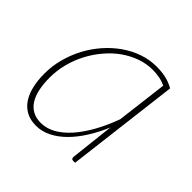

<svg xmlns="http://www.w3.org/2000/svg" viewBox="-135 -627 762 762"><g transform="rotate(45 246.0 -246.5)"><path d="M375 0H364Q358 0 356 -3.8Q354 -7.5 354 -11.5L375 -198Q356 -153 332.2 -115.5Q308.5 -78 281.2 -51Q254 -24 223.5 -9Q193 6 161 6Q129 6 106 -6.5Q83 -19 68 -41.5Q53 -64 45.8 -95.2Q38.5 -126.5 38.5 -164.5Q38.5 -207 49.5 -248.2Q60.5 -289.5 80.2 -326.8Q100 -364 127.5 -395.5Q155 -427 187.8 -450Q220.5 -473 257.5 -486Q294.5 -499 334 -499Q362.5 -499 386.2 -493.8Q410 -488.5 433 -475.5ZM167 -15.5Q198 -15.5 227.8 -32Q257.5 -48.5 284.8 -79Q312 -109.5 336 -152.5Q360 -195.5 379.5 -248.5L406 -464Q389 -472 370.5 -475.5Q352 -479 332 -479Q297 -479 263.5 -467Q230 -455 200.2 -433.8Q170.5 -412.5 145.8 -383.2Q121 -354 102.8 -319.5Q84.5 -285 74.5 -246.2Q64.5 -207.5 64.5 -167.5Q64.5 -132 70.5 -104Q76.5 -76 89 -56.2Q101.5 -36.5 120.8 -26Q140 -15.5 167 -15.5Z"/></g></svg>

Font: Lato Thin
Style: Italic
Weight: 200
Italic angle: -7°
Designer: Lukasz Dziedzic
Foundry: tyPoland Lukasz Dziedzic
Version: Version 2.007; 2014-02-27